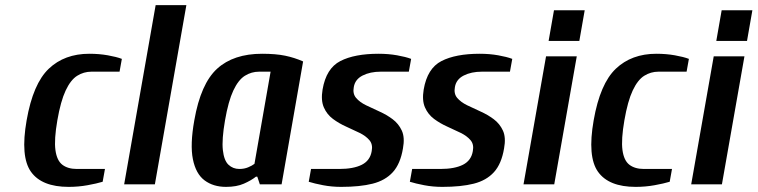

<svg xmlns="http://www.w3.org/2000/svg" viewBox="-20 -720 2959 750"><path d="M248 10Q143 10 101 -49Q59 -108 84 -250Q109 -393 170.5 -451.5Q232 -510 329 -510Q367 -510 401 -504Q435 -498 456 -490L447 -440H337Q307 -440 281.5 -424Q256 -408 236.5 -366.5Q217 -325 204 -250Q191 -175 196.5 -134Q202 -93 223.5 -76.5Q245 -60 280 -60H390L381 -10Q358 -3 322 3.5Q286 10 248 10Z M465 0 588 -700H708L585 0Z M863 10Q813 10 779 -15.5Q745 -41 733.5 -98Q722 -155 739 -250Q764 -393 828 -451.5Q892 -510 1004 -510Q1057 -510 1093.5 -502.5Q1130 -495 1164 -480L1080 0H995L985 -30H980Q961 -15 932.5 -2.5Q904 10 863 10ZM915 -60Q934 -60 949.5 -66.5Q965 -73 974 -80L1037 -440H992Q962 -440 936.5 -424Q911 -408 891.5 -366.5Q872 -325 859 -250Q846 -175 850.5 -134Q855 -93 872.5 -76.5Q890 -60 915 -60Z M1313 10Q1276 10 1242 3.5Q1208 -3 1186 -10L1195 -60H1305Q1361 -60 1393.5 -76.5Q1426 -93 1432 -130Q1437 -156 1423 -172.5Q1409 -189 1384.5 -201Q1360 -213 1332 -225.5Q1304 -238 1280.5 -255.5Q1257 -273 1245 -300.5Q1233 -328 1240 -370Q1254 -453 1309.5 -481.5Q1365 -510 1459 -510Q1497 -510 1531 -504Q1565 -498 1586 -490L1577 -440H1467Q1426 -440 1396.5 -425Q1367 -410 1362 -380Q1357 -354 1371 -337.5Q1385 -321 1409.5 -309Q1434 -297 1462 -284.5Q1490 -272 1513.5 -254.5Q1537 -237 1549.5 -210Q1562 -183 1554 -140Q1544 -80 1514.5 -47.5Q1485 -15 1435.5 -2.5Q1386 10 1313 10Z M1708 10Q1671 10 1637 3.5Q1603 -3 1581 -10L1590 -60H1700Q1756 -60 1788.5 -76.5Q1821 -93 1827 -130Q1832 -156 1818 -172.5Q1804 -189 1779.5 -201Q1755 -213 1727 -225.5Q1699 -238 1675.5 -255.5Q1652 -273 1640 -300.5Q1628 -328 1635 -370Q1649 -453 1704.5 -481.5Q1760 -510 1854 -510Q1892 -510 1926 -504Q1960 -498 1981 -490L1972 -440H1862Q1821 -440 1791.5 -425Q1762 -410 1757 -380Q1752 -354 1766 -337.5Q1780 -321 1804.5 -309Q1829 -297 1857 -284.5Q1885 -272 1908.5 -254.5Q1932 -237 1944.5 -210Q1957 -183 1949 -140Q1939 -80 1909.5 -47.5Q1880 -15 1830.5 -2.5Q1781 10 1708 10Z M2123 -560 2144 -680H2264L2243 -560ZM2025 0 2113 -500H2233L2145 0Z M2463 10Q2358 10 2316 -49Q2274 -108 2299 -250Q2324 -393 2385.5 -451.5Q2447 -510 2544 -510Q2582 -510 2616 -504Q2650 -498 2671 -490L2662 -440H2552Q2522 -440 2496.5 -424Q2471 -408 2451.5 -366.5Q2432 -325 2419 -250Q2406 -175 2411.5 -134Q2417 -93 2438.5 -76.5Q2460 -60 2495 -60H2605L2596 -10Q2573 -3 2537 3.5Q2501 10 2463 10Z M2778 -560 2799 -680H2919L2898 -560ZM2680 0 2768 -500H2888L2800 0Z"/></svg>

Font: Cuprum
Style: Bold Italic
Weight: 700
Italic angle: -10°
Designer: Jovanny Lemonad
Foundry: Jovanny Lemonad
Version: Version 3.000